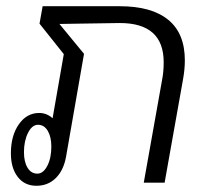

<svg xmlns="http://www.w3.org/2000/svg" viewBox="-20 -587 671 617"><path d="M574 -393Q574 -364 568 -331L509 0H442L501 -331Q506 -356 506 -387Q506 -513 365 -513L233 -511L171 -510L250 -414L192 -82Q184 -39 159 -14.5Q134 10 97 10Q59 10 37 -18.5Q15 -47 15 -94Q15 -151 40.5 -187.5Q66 -224 106 -224Q130 -224 149 -207L185 -413L107 -511L117 -567H365Q467 -567 520.5 -523.5Q574 -480 574 -393ZM145 -116Q145 -147 133.5 -166.5Q122 -186 102 -186Q83 -186 70 -160Q57 -134 57 -98Q57 -67 68.5 -48Q80 -29 100 -29Q119 -29 132 -54Q145 -79 145 -116Z"/></svg>

Font: KoHo
Style: Italic
Weight: 400
Italic angle: -10°
Designer: Cadson Demak & Katatrad Team
Foundry: Cadson Demak Co.,Ltd.
Version: Version 1.000